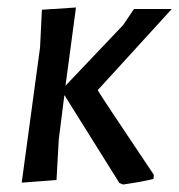

<svg xmlns="http://www.w3.org/2000/svg" viewBox="-20 -484 479 513"><path d="M38 4 87 -357 92 -458 183 -464 155 -255 309 -417 338 -460H439L241 -243Q258 -215 391 -17L390 -6Q364 1 309 9L299 5L152 -230L137 -111L131 -3Z"/></svg>

Font: Alegreya Sans SC Medium
Style: Italic
Weight: 500
Italic angle: -7°
Designer: Juan Pablo del Peral
Foundry: Huerta Tipografica
Version: Version 2.007